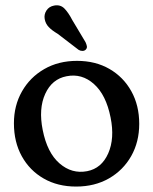

<svg xmlns="http://www.w3.org/2000/svg" viewBox="-20 -693 578 724"><path d="M270.5 -463.5Q340 -463.5 392.8 -433Q445.5 -402.5 475.2 -349Q505 -295.5 505 -226Q505 -158 474.8 -104.5Q444.5 -51 390.8 -20.2Q337 10.5 267 10.5Q197.5 10.5 144.8 -19.8Q92 -50 62.2 -103.8Q32.5 -157.5 32.5 -228Q32.5 -295 62.8 -348.2Q93 -401.5 146.8 -432.5Q200.5 -463.5 270.5 -463.5ZM308.5 -47.5Q363 -58 388 -114.5Q413 -171 397 -250Q380 -335.5 334.2 -376.2Q288.5 -417 231 -405.5Q176 -395 150.5 -339Q125 -283 141 -203Q158 -117 204.5 -76.8Q251 -36.5 308.5 -47.5ZM252.5 -617.5 302.5 -534Q306 -526.5 307.5 -519.2Q309 -512 303.5 -506Q298.5 -501 290.8 -501Q283 -501 276.5 -505L197.5 -565.5Q175.5 -578.5 163.5 -591.2Q151.5 -604 148.5 -621.5Q145.5 -638.5 155.2 -653.5Q165 -668.5 184 -672Q207.5 -676.5 222.8 -661Q238 -645.5 252.5 -617.5Z"/></svg>

Font: Fraunces 72pt S100
Style: Regular
Weight: 400
Version: Version 1.000; ttfautohint (v1.8.3)